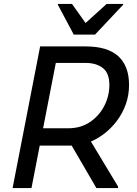

<svg xmlns="http://www.w3.org/2000/svg" viewBox="-20 -956 698 976"><path d="M152 -216 168 -304H328Q390 -304 437 -335.5Q484 -367 510 -417.5Q536 -468 536 -524Q536 -584 503 -610Q470 -636 416 -636H232L248 -720H416Q527 -720 581.5 -670Q636 -620 636 -524Q636 -472 619.5 -426Q603 -380 574 -341.5Q545 -303 508 -275Q471 -247 430 -231.5Q389 -216 348 -216ZM44 0 184 -720H280L140 0ZM470 0 328 -244 416 -280 580 -8V0ZM355 -780 274 -932V-936H346L415 -839L522 -936H606V-932L463 -780Z"/></svg>

Font: Kufam
Style: Italic
Weight: 400
Italic angle: -11°
Designer: Artur Schmal
Foundry: Original Type
Version: Version 1.301; ttfautohint (v1.8.3)